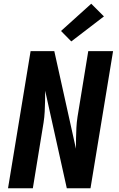

<svg xmlns="http://www.w3.org/2000/svg" viewBox="-20 -1009 640 1029"><path d="M23 0 144 -735H271L387 -212Q387 -240 387.5 -268.5Q388 -297 389.5 -325.5Q391 -354 395.5 -383Q400 -412 405 -441L453 -735H586L465 0H338L222 -523Q222 -495 221.5 -466.5Q221 -438 219.5 -409.5Q218 -381 213.5 -352Q209 -323 204 -294L156 0ZM362 -787 307 -843 469 -989 537 -921Z"/></svg>

Font: Iosevka Aile Extrabold Oblique
Style: Regular
Weight: 800
Italic angle: -9°
Designer: Belleve Invis
Foundry: Belleve Invis
Version: Version 31.1.0; ttfautohint (v1.8.4)